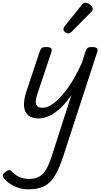

<svg xmlns="http://www.w3.org/2000/svg" viewBox="-125 -864 760 1425"><path d="M161 15Q112 15 84.5 -8Q57 -31 53.5 -75.5Q50 -120 70 -182L170 -483Q177 -503 186.5 -509Q196 -515 215 -515Q246 -515 254.5 -505.5Q263 -496 256 -476L152 -165Q142 -136 140.5 -113Q139 -90 151 -77Q163 -64 192 -64Q224 -64 261.5 -89Q299 -114 338 -159.5Q377 -205 414.5 -266.5Q452 -328 484 -402L510 -483Q517 -503 526.5 -509Q536 -515 555 -515Q586 -515 594.5 -505.5Q603 -496 596 -476L344 297Q314 389 281 442.5Q248 496 202 518.5Q156 541 86 541Q49 541 17 531.5Q-15 522 -41 506Q-67 490 -86 471Q-100 456 -104 442.5Q-108 429 -87 413Q-68 399 -57 398.5Q-46 398 -33 413Q-9 438 22 451Q53 464 92 464Q135 464 165 447.5Q195 431 217 394Q239 357 259 295L405 -159Q377 -117 347 -84.5Q317 -52 286 -30Q255 -8 223.5 3.5Q192 15 161 15ZM380 -616Q371 -616 358.5 -625.5Q346 -635 346 -646Q346 -653 348.5 -659Q351 -665 356 -671L479 -824Q488 -836 495 -840Q502 -844 510 -844Q520 -844 532.5 -837Q545 -830 554 -819Q563 -808 563 -796Q563 -788 559.5 -783Q556 -778 550 -773L409 -631Q394 -616 380 -616Z"/></svg>

Font: Playwrite IN
Style: Regular
Weight: 400
Designer: Veronika Burian, José Scaglione
Foundry: TypeTogether
Version: Version 1.002